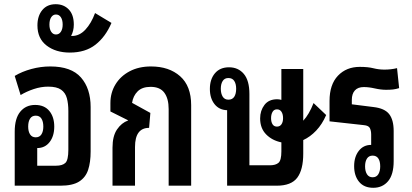

<svg xmlns="http://www.w3.org/2000/svg" viewBox="-20 -883 1961 913"><path d="M411 -374V-163Q411 -111 399 -75Q387 -39 356 -19.5Q325 0 267 0H50V-257Q50 -320 76.5 -352Q103 -384 147 -384Q191 -384 214.5 -355.5Q238 -327 238 -281Q238 -236 216 -207.5Q194 -179 157 -179V-95H246Q277 -95 291 -108.5Q305 -122 305 -171V-355Q305 -390 298 -416Q291 -442 270.5 -456.5Q250 -471 209 -471Q175 -471 140.5 -459.5Q106 -448 78 -431L50 -522Q85 -543 129.5 -555Q174 -567 219 -567Q319 -567 365 -514.5Q411 -462 411 -374ZM150 -230Q168 -230 177 -244Q186 -258 186 -281Q186 -305 177 -319Q168 -333 150 -333Q132 -333 123 -319Q114 -305 114 -281Q114 -258 123 -244Q132 -230 150 -230Z M312 -633Q245 -633 201.5 -666.5Q158 -700 158 -762Q158 -807 181 -835Q204 -863 245 -863Q283 -863 307 -838Q331 -813 331 -766Q331 -736 318 -712H323Q358 -712 386 -742Q414 -772 432 -821L510 -774Q482 -708 434 -670.5Q386 -633 312 -633ZM246 -719Q261 -719 269.5 -732Q278 -745 278 -766Q278 -788 269.5 -801Q261 -814 246 -814Q232 -814 223.5 -801Q215 -788 215 -766Q215 -745 223.5 -732Q232 -719 246 -719Z M698 -567Q784 -567 836.5 -520.5Q889 -474 889 -383V0H782V-364Q782 -414 761.5 -442Q741 -470 696 -470Q656 -470 634.5 -448.5Q613 -427 608 -394L695 -346L689 -275Q622 -275 622 -184V0H515V-181Q515 -236 536.5 -267.5Q558 -299 589 -310V-311L505 -353V-393Q505 -442 529 -481.5Q553 -521 596.5 -544Q640 -567 698 -567Z M1069 -563Q1113 -563 1139.5 -531.5Q1166 -500 1166 -436V-97H1263Q1291 -97 1304.5 -109Q1318 -121 1318 -163V-206Q1274 -215 1245.5 -244Q1217 -273 1217 -320Q1217 -357 1237.5 -384Q1258 -411 1298 -411Q1308 -411 1318 -408V-555H1422V-309Q1450 -339 1471 -393L1531 -336Q1512 -292 1483.5 -262Q1455 -232 1422 -217V-153Q1422 -76 1393.5 -38Q1365 0 1296 0H1060V-359Q1022 -360 1000 -388Q978 -416 978 -460Q978 -506 1002 -534.5Q1026 -563 1069 -563ZM1066 -409Q1085 -409 1094 -423Q1103 -437 1103 -461Q1103 -484 1094 -498Q1085 -512 1066 -512Q1048 -512 1039 -498Q1030 -484 1030 -461Q1030 -438 1039 -423.5Q1048 -409 1066 -409ZM1297 -281Q1311 -281 1318.5 -292Q1326 -303 1326 -321Q1326 -340 1318.5 -351.5Q1311 -363 1297 -363Q1283 -363 1276 -351Q1269 -339 1269 -321Q1269 -303 1276 -292Q1283 -281 1297 -281Z M1852 -260V-117Q1852 -53 1825.5 -21.5Q1799 10 1755 10Q1711 10 1687.5 -18.5Q1664 -47 1664 -93Q1664 -137 1686 -165.5Q1708 -194 1745 -194V-243Q1745 -261 1739 -273.5Q1733 -286 1710 -288L1547 -306V-403Q1547 -481 1587 -523Q1627 -565 1691 -565Q1730 -565 1755.5 -558.5Q1781 -552 1808 -552Q1840 -552 1868 -559L1878 -464Q1862 -459 1848.5 -457.5Q1835 -456 1816 -456Q1791 -456 1762.5 -462.5Q1734 -469 1710 -469Q1682 -469 1667.5 -453Q1653 -437 1653 -408V-387L1756 -374Q1809 -368 1830.5 -340.5Q1852 -313 1852 -260ZM1752 -143Q1734 -143 1725 -129Q1716 -115 1716 -92Q1716 -69 1725 -54.5Q1734 -40 1752 -40Q1770 -40 1779 -54.5Q1788 -69 1788 -92Q1788 -116 1779 -129.5Q1770 -143 1752 -143Z"/></svg>

Font: Noto Sans Thai Looped ExtraCondensed SemiBold
Style: Regular
Weight: 600
Width: 2
Designer: Sasikarn Vongin, Ben Mitchell
Foundry: The Fontpad Ltd
Version: Version 1.001; ttfautohint (v1.8.4.7-5d5b)